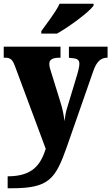

<svg xmlns="http://www.w3.org/2000/svg" viewBox="-23 -786 596 1028"><path d="M198 -619V-606H282C348 -643 454 -721 478 -756V-766H296C276 -721 225 -658 198 -619ZM18 158V222H39C239 222 274 174 336 -3L477 -407C494 -455 516 -476 549 -477H553V-536H346V-477L350 -476C387 -474 402 -469 402 -444C402 -430 395 -401 391 -389L336 -207C330 -189 326 -166 322 -137C320 -161 313 -201 300 -241L251 -399C246 -414 241 -430 241 -444C241 -465 255 -477 296 -477H301V-536H-3V-477H2C30 -477 43 -471 57 -432L222 11C194 97 151 158 18 158Z"/></svg>

Font: Noto Serif Ethiopic SemiCondensed Black
Style: Regular
Weight: 900
Width: 4
Designer: Monotype Design Team
Foundry: Monotype Imaging Inc.
Version: Version 2.102